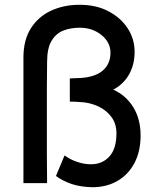

<svg xmlns="http://www.w3.org/2000/svg" viewBox="-20 -766 673 803"><path d="M366 17Q318 16 281 4Q244 -8 214 -30L250 -116Q273 -99 302.5 -89Q332 -79 360 -79Q408 -79 437.5 -111.5Q467 -144 467 -208Q467 -249 445.5 -277.5Q424 -306 390 -321.5Q356 -337 319 -339Q307 -340 295 -340.5Q283 -341 272 -341V-438Q283 -438 295 -439Q307 -440 319 -440Q379 -444 410.5 -471.5Q442 -499 442 -546Q442 -589 404.5 -619.5Q367 -650 313 -650Q275 -650 244.5 -638Q214 -626 195.5 -595Q177 -564 177 -507Q176 -441 176 -392Q176 -343 176 -302Q176 -261 176 -219Q176 -177 176 -124.5Q176 -72 177 0H78Q78 -75 78 -136Q78 -197 78 -255Q78 -313 78 -379Q78 -445 78 -530Q79 -601 110 -649Q141 -697 194 -721.5Q247 -746 313 -746Q382 -746 433.5 -719Q485 -692 514 -647.5Q543 -603 543 -549Q543 -497 520.5 -456Q498 -415 454 -391Q507 -367 537.5 -317.5Q568 -268 568 -199Q568 -133 542.5 -84.5Q517 -36 471.5 -9.5Q426 17 366 17Z"/></svg>

Font: Kreadon Light
Style: Bold
Weight: 600
Designer: Reiya WATANABE
Foundry: StudioGnu
Version: Version 1.003; ttfautohint (v1.8.4.7-5d5b);gftools[0.9.32]